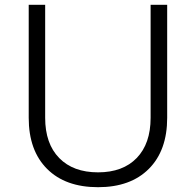

<svg xmlns="http://www.w3.org/2000/svg" viewBox="-20 -777 819 803"><path d="M168.9 -284.2Q168.9 -176.3 227.5 -116.2Q286.1 -56.2 390.1 -56.2Q493.7 -56.2 551.8 -116.2Q609.9 -176.3 609.9 -284.2V-756.8H679.2V-284.2Q679.2 -147.5 602.5 -70.8Q525.9 5.9 390.1 5.9Q253.4 5.9 176.8 -70.8Q100.1 -147.5 100.1 -284.2V-756.8H168.9Z"/></svg>

Font: Montserrat arm Light
Style: Regular
Weight: 300
Designer: Julieta Ulanovsky
Foundry: Julieta Ulanovsky
Version: Version 6.000;PS 006.000;hotconv 1.0.88;makeotf.lib2.5.64775